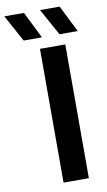

<svg xmlns="http://www.w3.org/2000/svg" viewBox="-185 -997 585 1046"><g transform="rotate(-10 108.0 -474.0)"><path d="M78.5 0V-740H218.5V0ZM197 -800 115.5 -948H224L298 -800ZM-1 -800 -82 -948H26.5L100 -800Z"/></g></svg>

Font: Encode Sans SC SemiExpanded SemiBold
Style: Regular
Weight: 600
Width: 6
Designer: Multiple Designers
Foundry: Impallari Type
Version: Version 3.002